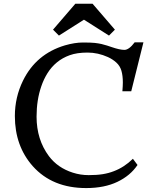

<svg xmlns="http://www.w3.org/2000/svg" viewBox="-20 -982 788 1015"><path d="M627 -499.5Q629.4 -528.8 629.4 -545.9Q629.4 -582.5 621.8 -608.2Q614.3 -633.8 595.2 -651.1Q576.2 -668.5 550.8 -680.2Q498 -704.1 442.6 -704.1Q387.2 -704.1 348.6 -690.2Q310.1 -676.3 281 -652.3Q252 -628.4 231.4 -595.7Q210.9 -563 198.2 -525.4Q173.3 -453.6 173.3 -365.2Q173.3 -244.1 238.8 -156.2Q285.2 -94.7 364.7 -69.3Q405.3 -56.2 448.7 -56.2Q492.2 -56.2 523.4 -61.3Q554.7 -66.4 582 -77.1Q636.7 -97.7 682.6 -142.6L707 -109.9Q669.4 -53.7 600.8 -20.8Q532.2 12.2 435.5 12.2Q256.8 12.2 153.3 -103.5Q58.6 -210.4 58.6 -368.7Q58.6 -467.8 101.6 -555.7Q170.9 -696.8 323.2 -742.2Q375.5 -757.3 418.5 -757.3Q461.4 -757.3 481 -755.1Q500.5 -752.9 516.6 -749.3Q532.7 -745.6 545.9 -741.2L570.8 -732.9Q613.3 -718.3 637.7 -718.3Q662.1 -718.3 691.9 -758.3H738.3L673.8 -499.5ZM260.3 -825.2 378.4 -962.4H469.2L587.4 -825.2L556.2 -793.9L423.8 -877.9L291.5 -793.9Z"/></svg>

Font: Metamorphous
Style: Regular
Weight: 400
Designer: James Grieshaber
Foundry: James Grieshaber
Version: Version 1.001